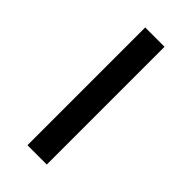

<svg xmlns="http://www.w3.org/2000/svg" viewBox="-180 -577 618 618"><g transform="rotate(45 129.0 -268.0)"><path d="M173 0H85V-536H173Z"/></g></svg>

Font: Noto Sans Sundanese
Style: Regular
Weight: 400
Designer: Monotype Design Team (Regular), Sérgio L. Martins (other weights)
Foundry: Monotype Imaging Inc.
Version: Version 2.003